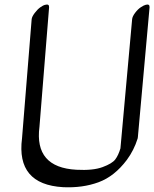

<svg xmlns="http://www.w3.org/2000/svg" viewBox="-20 -778 672 837"><path d="M615 -757Q633 -762 632 -746L581 -180Q581 -177 580 -174Q564 -123 533 -81Q479 -9 409.5 16.5Q340 42 255 38Q50 26 76 -175L118 -694Q119 -705 131 -721Q143 -737 155.5 -746Q168 -755 177 -757Q195 -762 194 -746L152 -225Q129 -48 313 -38Q385 -34 427 -49.5Q469 -65 482.5 -83Q496 -101 505 -131L556 -694Q557 -706 569 -722Q581 -738 594 -746.5Q607 -755 615 -757Z"/></svg>

Font: Kavivanar
Style: Regular
Weight: 400
Designer: Tharique Azeez
Foundry: Tharique Azeez
Version: Version 1.88